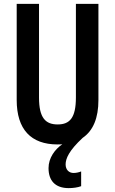

<svg xmlns="http://www.w3.org/2000/svg" viewBox="-20 -734 593 989"><path d="M318 113C318 83 335 42 406 -24C460 -61 487 -126 487 -219V-714H371V-232C371 -128 340 -93 277 -93C215 -93 181 -126 181 -231V-714H66V-219C66 -67 140 10 276 10C285 10 293 10 301 9C263 35 230 79 230 132C230 194 262 235 334 235C355 235 380 232 398 225V149C389 153 373 157 359 157C335 157 318 140 318 113Z"/></svg>

Font: Noto Sans Sinhala UI ExtraCondensed SemiBold
Style: Regular
Weight: 600
Width: 2
Designer: Jelle Bosma - Monotype Design Team
Foundry: Monotype Imaging Inc.
Version: Version 2.006